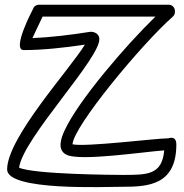

<svg xmlns="http://www.w3.org/2000/svg" viewBox="-20 -762 776 809"><path d="M261.6 -109.3C320.6 -82.1 585.8 -122.3 672 -128.4C662.7 -24.7 601.1 -25 497 -25C463.3 -25 122.7 -27.2 60.5 -55.5C75.8 -179.8 410.4 -523.5 398.4 -601.4C394.8 -624.8 369.7 -629.6 358 -627.7C279.1 -615 191.5 -604.4 116.7 -601.7C131.1 -633.1 149.8 -671.3 159.5 -692H634.9C508.3 -569 309.9 -337.7 252 -212.1C237.6 -180.6 218.4 -129.1 261.6 -109.3ZM497 25C603.4 25 723 18.3 723 -153C723 -193.4 689.6 -179.2 689.6 -179.2C633.2 -179 342.1 -141.8 285.6 -153.9C288.3 -228.7 578.7 -578.2 708.5 -692.2C713.5 -696.6 717 -703.8 717 -711V-717C717 -727.7 707.1 -742 692 -742H143C135 -742 123.2 -737.1 118.8 -723.4C118.8 -723.4 27.3 -551 80 -551C159.1 -551 249.9 -560.7 337.6 -573.9C276.8 -472.7 10 -182.5 10 -48C10 43.5 424.5 25 497 25Z"/></svg>

Font: Rocketfuel
Style: Regular
Weight: 400
Designer: Mew Too
Foundry: Cannot Into Space Fonts.
Version: Version 0.27